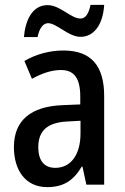

<svg xmlns="http://www.w3.org/2000/svg" viewBox="-20 -757 514 787"><path d="M78 -605H134C141 -641 157 -662 177 -662C212 -662 261 -606 310 -606C363 -606 402 -653 407 -737H351C344 -703 332 -681 310 -681C270 -681 227 -736 175 -736C113 -736 84 -675 78 -605ZM240 -550C182 -550 126 -534 80 -507L111 -434C153 -457 192 -470 230 -470C284 -470 309 -436 309 -361V-329L237 -326C106 -321 37 -263 37 -154C37 -60 84 10 173 10C241 10 281 -17 315 -74H318L334 0H407V-363C407 -486 355 -550 240 -550ZM256 -259 310 -262V-210C310 -120 268 -69 207 -69C164 -69 137 -95 137 -154C137 -219 172 -255 256 -259Z"/></svg>

Font: Noto Sans Sinhala Condensed Medium
Style: Regular
Weight: 500
Width: 3
Designer: Jelle Bosma - Monotype Design Team
Foundry: Monotype Imaging Inc.
Version: Version 2.006